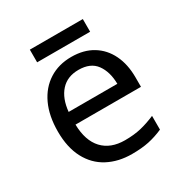

<svg xmlns="http://www.w3.org/2000/svg" viewBox="-161 -799 887 932"><g transform="rotate(-30 282.0 -333.5)"><path d="M292 -546Q361 -546 410.5 -516Q460 -486 486.5 -431.5Q513 -377 513 -304V-251H146Q148 -160 192.5 -112.5Q237 -65 317 -65Q368 -65 407.5 -74.5Q447 -84 489 -102V-25Q448 -7 408 1.5Q368 10 313 10Q237 10 178.5 -21Q120 -52 87.5 -113.5Q55 -175 55 -264Q55 -352 84.5 -415Q114 -478 167.5 -512Q221 -546 292 -546ZM291 -474Q228 -474 191.5 -433.5Q155 -393 148 -321H421Q420 -389 389 -431.5Q358 -474 291 -474ZM433 -677V-606H136V-677Z"/></g></svg>

Font: Noto Sans Old South Arabian
Style: Regular
Weight: 400
Designer: Monotype Design Team
Foundry: Monotype Imaging Inc.
Version: Version 2.001; ttfautohint (v1.8.4.7-5d5b)